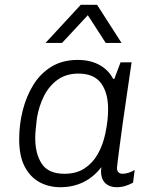

<svg xmlns="http://www.w3.org/2000/svg" viewBox="-20 -771 646 801"><path d="M232 10Q183 10 144 -11.5Q105 -33 82.5 -77Q60 -121 60 -190Q60 -252 75 -311Q90 -370 119.5 -417.5Q149 -465 195 -493Q241 -521 304 -521Q357 -521 395 -500Q433 -479 452 -442H457L483 -511H529Q518 -436 508.5 -371Q499 -306 491.5 -253Q484 -200 479 -160.5Q474 -121 471 -98.5Q468 -76 468 -71Q468 -58 474.5 -52Q481 -46 492 -46Q503 -46 517 -50.5Q531 -55 542 -62L535 -9Q521 -1 503.5 4.5Q486 10 467 10Q444 10 428 0Q412 -10 405.5 -29Q399 -48 403 -74Q372 -33 328.5 -11.5Q285 10 232 10ZM249 -46Q298 -46 332 -68Q366 -90 387.5 -127.5Q409 -165 419 -212Q426 -245 428.5 -269.5Q431 -294 431 -316Q431 -384 401.5 -424Q372 -464 307 -464Q256 -464 220 -438Q184 -412 163 -369.5Q142 -327 134 -278Q131 -252 129 -232Q127 -212 127 -195Q127 -129 154.5 -87.5Q182 -46 249 -46ZM170 -592 317 -751H385L487 -592H421L330 -733H370L239 -592Z"/></svg>

Font: Chivo ExtraLight
Style: Italic
Weight: 250
Italic angle: -8.05°
Designer: Hector Gatti
Foundry: Omnibus-Type
Version: Version 2.002